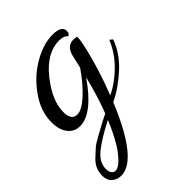

<svg xmlns="http://www.w3.org/2000/svg" viewBox="-206 -439 811 811"><g transform="rotate(-45 200.0 -33.5)"><path d="M-20 222Q-20 202 -12.5 184Q-5 166 13 149Q31 132 44.5 120Q58 108 88 92L130 69Q142 62 175 46Q203 -26 226 -119Q137 9 63 9Q28 9 8 -17.5Q-12 -44 -12 -88Q-12 -154 32 -215.5Q76 -277 137 -312Q198 -347 253 -347Q307 -347 307 -315Q307 -299 295 -295Q284 -310 255 -310Q181 -310 117.5 -231Q54 -152 54 -83Q54 -34 89 -34Q116 -34 156.5 -71Q197 -108 237 -166L249 -219Q260 -270 300 -270Q309 -270 321 -267Q321 -240 299 -158.5Q277 -77 244 7Q296 -18 340.5 -62.5Q385 -107 407 -162L420 -152Q399 -91 344.5 -41Q290 9 233 36Q132 280 38 280Q14 280 -3 265.5Q-20 251 -20 222ZM11 213Q11 229 17.5 238.5Q24 248 35 248Q58 248 92.5 204.5Q127 161 164 73Q91 110 51 142Q11 174 11 213Z"/></g></svg>

Font: DancingScriptRegular
Style: Regular
Weight: 400
Designer: Pablo Impallari
Foundry: Pablo Impallari. www.impallari.com
Version: Version 1.002